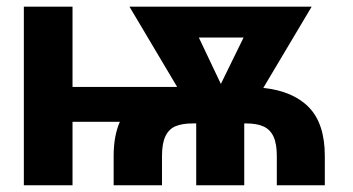

<svg xmlns="http://www.w3.org/2000/svg" viewBox="-20 -550 1047 570"><path d="M195.3 -292H505.9L364.3 -530.3H905.3L761.7 -289.1Q851.1 -279.3 897.7 -230.7Q944.3 -182.1 944.3 -86.9V0H801.8V-86.9Q801.8 -123 792.2 -144Q782.7 -165 762.9 -174.3Q743.2 -183.6 710 -183.6H705.1V0H562.5V-183.6H552.7Q521 -183.6 501.2 -175.3Q481.4 -167 471.2 -145.8Q460.9 -124.5 460.9 -86.9V0H317.4V-86.9Q317.4 -147 335.9 -188.5H195.3V0H50.8V-530.3H195.3ZM635.7 -300.8 703.1 -438.5H570.3Z"/></svg>

Font: Pretendard Std
Style: Bold
Weight: 700
Designer: Base glyphs from Inter by Rasmus Andersson; Hangeul glyphs from Noto Sans CJK(Source Han Sans) by Jang Soo-young and Kan
Foundry: Kil Hyung-jin
Version: Version 1.309